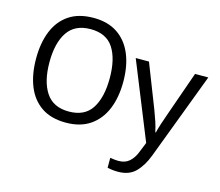

<svg xmlns="http://www.w3.org/2000/svg" viewBox="-126 -872 1457 1271"><g transform="rotate(15 602.5 -237.0)"><path d="M663.1 -349.6Q663.1 -241.7 629.4 -160.9Q595.7 -80.1 529.3 -35.2Q462.9 9.8 364.3 9.8Q262.7 9.8 196.5 -35.4Q130.4 -80.6 97.9 -161.6Q65.4 -242.7 65.4 -350.6Q65.4 -457.5 97.9 -537.8Q130.4 -618.2 196.8 -663.1Q263.2 -708 365.2 -708Q463.4 -708 529.5 -663.6Q595.7 -619.1 629.4 -538.6Q663.1 -458 663.1 -349.6ZM157.2 -349.6Q157.2 -217.8 207.3 -142.1Q257.3 -66.4 364.3 -66.4Q473.1 -66.4 521.7 -142.1Q570.3 -217.8 570.3 -349.6Q570.3 -481.4 521.7 -556.2Q473.1 -630.9 365.2 -630.9Q257.8 -630.9 207.5 -556.2Q157.2 -481.4 157.2 -349.6ZM914.1 2 701.7 -523.4H792.5L909.7 -223.6Q924.3 -185.5 935.8 -150.4Q947.3 -115.2 954.1 -82H958Q963.4 -106.4 976.3 -145.8Q989.3 -185.1 1003.4 -224.6L1108.4 -523.4H1199.2L974.1 72.3Q946.3 146 902.3 190.2Q858.4 234.4 782.7 234.4Q758.8 234.4 740.7 231.9Q722.7 229.5 710 226.6V158.2Q721.2 160.2 736.3 162.1Q751.5 164.1 768.1 164.1Q813 164.1 841.3 138.9Q869.6 113.8 886.2 71.3Z"/></g></svg>

Font: Lunasima
Style: Regular
Weight: 400
Designer: The DocRepair Project, Monotype Design Team
Foundry: Google
Version: Version 2.009